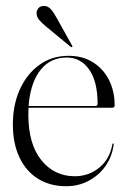

<svg xmlns="http://www.w3.org/2000/svg" viewBox="-20 -634 438 664"><path d="M376.5 -269Q376.5 -265.5 374.2 -263.5Q372 -261.5 368 -261.5H61V-267.5H310Q317.5 -267.5 317.5 -275.5Q317.5 -352.5 288.2 -393.8Q259 -435 211 -435Q168 -435 138.5 -410.8Q109 -386.5 93.5 -342.2Q78 -298 78 -238.5Q78 -135.5 123 -80Q168 -24.5 238.5 -24.5Q286.5 -24.5 323 -54Q359.5 -83.5 368.5 -134.5Q369 -136.5 369.5 -137.2Q370 -138 370.5 -138Q372 -138 372.8 -137Q373.5 -136 373 -133.5Q367.5 -92 344.8 -59.8Q322 -27.5 286.8 -8.8Q251.5 10 208.5 10Q153 10 111.5 -15.8Q70 -41.5 47.2 -89.8Q24.5 -138 24.5 -204Q24.5 -271 48.5 -324.5Q72.5 -378 116 -409.5Q159.5 -441 217.5 -441Q265.5 -441 301.2 -418.8Q337 -396.5 356.8 -357.8Q376.5 -319 376.5 -269ZM176 -572 229 -477Q230 -475 230.5 -473.8Q231 -472.5 229.5 -471.5Q228.5 -470.5 227 -471Q225.5 -471.5 224.5 -472L138.5 -543Q125 -554 115.8 -564.8Q106.5 -575.5 106.5 -589Q106.5 -598 113 -605.8Q119.5 -613.5 132 -613.5Q145.5 -613.5 155.5 -602.5Q165.5 -591.5 176 -572Z"/></svg>

Font: Fraunces 120pt Light
Style: Regular
Weight: 300
Version: Version 1.000;[b76b70a41]